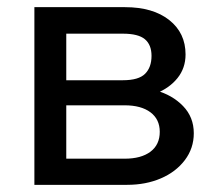

<svg xmlns="http://www.w3.org/2000/svg" viewBox="-20 -516 592 536"><path d="M76 0V-496H329Q407 -496 452.5 -460Q498 -424 498 -364Q498 -326 475.5 -298Q453 -270 415 -255L414 -264Q461 -251 491 -220Q521 -189 521 -144Q521 -102 496 -69Q471 -36 429 -18Q387 0 335 0ZM165 -22 113 -73H328Q374 -73 400 -92.5Q426 -112 426 -148Q426 -183 400 -202.5Q374 -222 328 -222H124V-292H323Q367 -292 385 -310Q403 -328 403 -360Q403 -391 384.5 -406.5Q366 -422 323 -422H112L165 -475Z"/></svg>

Font: Wix Madefor Display Medium
Style: Regular
Weight: 500
Designer: Dalton Maag Ltd
Foundry: Dalton Maag Ltd
Version: Version 3.100